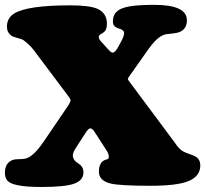

<svg xmlns="http://www.w3.org/2000/svg" viewBox="-20 -741 838 784"><path d="M459.5 -543.9 475.1 -572.3Q486.8 -594.2 486.8 -606Q486.8 -613.8 478.5 -619.1Q474.6 -621.6 466.8 -624Q459 -626.5 455.1 -628.4Q440.9 -636.2 440.9 -652.3Q440.9 -678.7 456.1 -693.4Q471.2 -708 507.3 -714.6Q543.5 -721.2 609.9 -721.2Q743.2 -721.2 743.2 -658.2Q743.2 -622.6 713.4 -610.4Q702.6 -606 682.6 -604Q662.6 -602.1 657.2 -601.1Q641.6 -597.7 625.2 -584.7Q608.9 -571.8 584.5 -538.1L512.2 -435.5Q502 -421.4 502 -418.9Q502 -415.5 511.2 -403.8L692.9 -159.7Q711.9 -130.4 730 -121.6Q738.8 -117.2 756.1 -111.1Q773.4 -105 779.8 -101.1Q797.9 -89.4 797.9 -65.4Q797.9 -22 751 -2Q704.6 17.6 594.2 17.6Q469.7 17.6 431.2 8.3Q383.8 -3.4 383.8 -40.5Q383.8 -64 394.5 -77.6Q398.4 -82.5 403.3 -85.2Q408.2 -87.9 413.6 -89.4Q418.9 -90.8 419.9 -91.3Q424.3 -93.3 424.3 -101.6Q424.3 -113.3 413.1 -129.9L365.7 -203.1Q357.4 -216.8 348.1 -216.8Q340.8 -216.8 328.1 -196.3L293 -142.1Q277.3 -118.7 277.3 -106.9Q277.3 -95.7 285.2 -85.4Q288.1 -81.5 297.1 -75.4Q306.2 -69.3 308.6 -66.9Q320.8 -55.7 320.8 -37.1Q320.8 -4.9 283.4 8.8Q246.1 22.5 149.9 22.5Q88.4 22.5 55.2 15.9Q22 9.3 11 -2.4Q0 -14.2 0 -35.2Q0 -76.7 33.2 -88.4Q40.5 -90.8 57.4 -91.1Q74.2 -91.3 83.5 -93.3Q115.7 -100.1 158.2 -162.6L253.9 -303.2Q268.1 -323.7 268.1 -331.1Q268.1 -336.4 261.7 -344.7L117.7 -536.6Q102.5 -556.6 76.2 -576.7Q69.3 -581.5 52 -585.7Q34.7 -589.8 26.9 -595.2Q8.3 -608.4 8.3 -631.8Q8.3 -667.5 38.1 -686Q91.8 -719.2 267.6 -719.2Q344.7 -719.2 377.9 -705.1Q416.5 -687.5 416.5 -644.5Q416.5 -620.6 406.7 -611.8Q399.9 -606 391.6 -601.6Q383.3 -597.2 383.3 -590.3Q383.3 -581.5 392.1 -572.3L418.9 -542.5Q420.4 -541 423.1 -538.1Q425.8 -535.2 427.5 -533.4Q429.2 -531.7 431.6 -529.8Q434.1 -527.8 436 -526.9Q438 -525.9 439.5 -525.9Q448.7 -525.9 459.5 -543.9Z"/></svg>

Font: Cooper* Black
Style: Regular
Weight: 900
Designer: Owen Earl
Foundry: indestructible type*
Version: Version 0.001